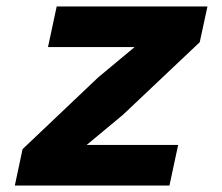

<svg xmlns="http://www.w3.org/2000/svg" viewBox="-20 -576 690 596"><path d="M26 0 50 -113 285 -336 398 -430H247H129L156 -556H624L600 -445L362 -220L249 -126H400H533L506 0Z"/></svg>

Font: Azeret Mono Thin
Style: Bold Italic
Weight: 700
Italic angle: -12°
Version: Version 1.002